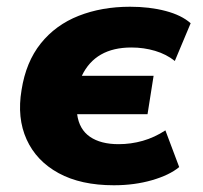

<svg xmlns="http://www.w3.org/2000/svg" viewBox="-20 -539 604 570"><path d="M318 11Q220 11 154 -25Q88 -61 59 -125Q30 -189 44 -272Q57 -355 101 -410Q145 -465 213.5 -492Q282 -519 366 -519Q424 -519 471.5 -506.5Q519 -494 546 -470L499 -358Q474 -378 440.5 -388Q407 -398 370 -398Q263 -398 223 -314H436L418 -200H209Q215 -155 247 -133Q279 -111 332 -111Q369 -111 404 -121Q439 -131 471 -152L512 -43Q483 -19 431 -4Q379 11 318 11Z"/></svg>

Font: Winston ExtraBold
Style: Italic
Weight: 800
Italic angle: -9°
Designer: Original fonts by Vernon Adams / Changes by Cristiano Sobral
Foundry: Original fonts by Vernon Adams / Changes by Cristiano Sobral
Version: Version 2.503;July 17, 2020;FontCreator 13.0.0.2655 64-bit